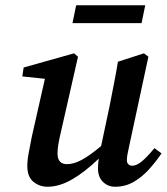

<svg xmlns="http://www.w3.org/2000/svg" viewBox="-20 -697 635 731"><path d="M418 14Q391 14 372 -4.5Q353 -23 353 -57Q353 -72 356 -93Q303 -42 254.5 -14Q206 14 161 14Q130 14 107 -5Q84 -24 84 -65Q84 -89 90 -118.5Q96 -148 101 -176L151 -397L65 -406L70 -440L262 -494L277 -481L212 -195Q206 -170 202.5 -149.5Q199 -129 199 -113Q199 -72 235 -72Q261 -72 291.5 -88.5Q322 -105 365 -141L397 -292Q405 -334 413.5 -376.5Q422 -419 429 -462L528 -494L545 -481L471 -137Q463 -103 463 -87Q463 -77 469 -71.5Q475 -66 483 -66Q500 -66 520 -82.5Q540 -99 568 -133L595 -113Q574 -82 547.5 -52.5Q521 -23 489 -4.5Q457 14 418 14ZM256 -609 270 -677H533L519 -609Z"/></svg>

Font: Source Serif Pro SemiBold
Style: Italic
Weight: 600
Italic angle: -12°
Designer: Frank Grießhammer
Foundry: Adobe Systems Incorporated
Version: Version 3.001;hotconv 1.0.111;makeotfexe 2.5.65597